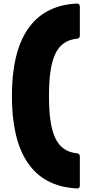

<svg xmlns="http://www.w3.org/2000/svg" viewBox="-20 -854 493 1082"><path d="M415 208C425 208 430 202 430 191V29C430 18 425 11 415 10C298 -1 256 -100 256 -313C256 -526 298 -625 415 -636C425 -637 430 -643 430 -654V-816C430 -827 425 -834 414 -834C159 -822 47 -628 47 -313C47 3 159 196 415 208Z"/></svg>

Font: LINE Seed JP_OTF ExtraBold
Style: Regular
Weight: 800
Designer: LY Corporation & Fontrix & Fontworks
Version: Version 1.013